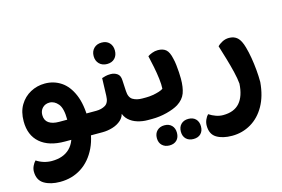

<svg xmlns="http://www.w3.org/2000/svg" viewBox="-103 -808 1885 1282"><g transform="rotate(-15 839.5 -166.5)"><path d="M396 0V-149H516V0ZM239 -414Q301 -414 350.5 -381Q400 -348 429 -279.5Q458 -211 458 -107L341 -5Q329 -5 308 -5Q287 -5 269 -5Q159 -5 98.5 -57.5Q38 -110 38 -206Q38 -272 65.5 -318Q93 -364 139 -389Q185 -414 239 -414ZM236 -283Q207 -283 188 -264Q169 -245 169 -215Q169 -178 194.5 -160Q220 -142 266 -142Q280 -142 294.5 -142Q309 -142 322 -142Q322 -221 296 -252Q270 -283 236 -283ZM170 247Q104 247 60.5 221Q17 195 17 135Q17 116 26 97Q35 78 47 66Q69 81 96.5 89.5Q124 98 152 98Q232 98 277 53.5Q322 9 327 -76L458 -107Q458 6 420 85Q382 164 317.5 205.5Q253 247 170 247ZM516 0V-149Q524 -136 528.5 -117.5Q533 -99 533 -75Q533 -51 528.5 -32Q524 -13 516 0Z M500 0V-149H524Q561 -149 587.5 -165Q614 -181 615 -228L619 -350Q631 -354 645.5 -357.5Q660 -361 680 -361Q705 -361 725 -347.5Q745 -334 746 -300L750 -226Q752 -180 778.5 -164.5Q805 -149 842 -149H863V0H840Q805 0 770.5 -10.5Q736 -21 711.5 -43.5Q687 -66 678 -103L687 -104Q683 -66 658 -43.5Q633 -21 598 -10.5Q563 0 529 0ZM863 0V-149Q871 -136 875.5 -117.5Q880 -99 880 -75Q880 -51 875.5 -32Q871 -13 863 0ZM676 -432Q643 -432 622.5 -452.5Q602 -473 602 -506Q602 -539 622.5 -559.5Q643 -580 676 -580Q710 -580 729.5 -559.5Q749 -539 749 -506Q749 -473 729.5 -452.5Q710 -432 676 -432Z M847 0V-149H869Q892 -149 916 -153Q940 -157 960 -163.5Q980 -170 989 -177Q991 -205 986 -246.5Q981 -288 972 -332.5Q963 -377 955 -411Q966 -419 985.5 -426.5Q1005 -434 1026 -434Q1061 -434 1081.5 -416.5Q1102 -399 1112 -351Q1117 -332 1120 -306Q1123 -280 1124.5 -255Q1126 -230 1126 -211Q1126 -150 1111.5 -111Q1097 -72 1055 -45Q1024 -26 973.5 -13Q923 0 872 0ZM938 201Q907 201 887.5 182.5Q868 164 868 132Q868 100 887.5 81Q907 62 938 62Q970 62 988.5 81Q1007 100 1007 132Q1007 164 988.5 182.5Q970 201 938 201ZM1104 201Q1072 201 1053 182.5Q1034 164 1034 132Q1034 100 1053 81Q1072 62 1104 62Q1136 62 1154.5 81Q1173 100 1173 132Q1173 164 1154.5 182.5Q1136 201 1104 201Z M1632 -51Q1624 44 1586.5 110.5Q1549 177 1489.5 212Q1430 247 1359 247Q1293 247 1252 222Q1211 197 1211 138Q1211 117 1219.5 97.5Q1228 78 1240 66Q1263 81 1287.5 89.5Q1312 98 1336 98Q1412 98 1451 53.5Q1490 9 1495 -77Q1492 -112 1480.5 -160Q1469 -208 1454 -258.5Q1439 -309 1425 -354Q1436 -366 1458 -378Q1480 -390 1506 -390Q1541 -390 1563.5 -369.5Q1586 -349 1600 -298Q1610 -263 1617 -221.5Q1624 -180 1628 -136.5Q1632 -93 1632 -51Z"/></g></svg>

Font: Baloo Bhaijaan 2
Style: Bold
Weight: 700
Designer: Sanskriti Dholi, Noopur Datye and Ek Type
Foundry: Ek Type
Version: Version 1.701